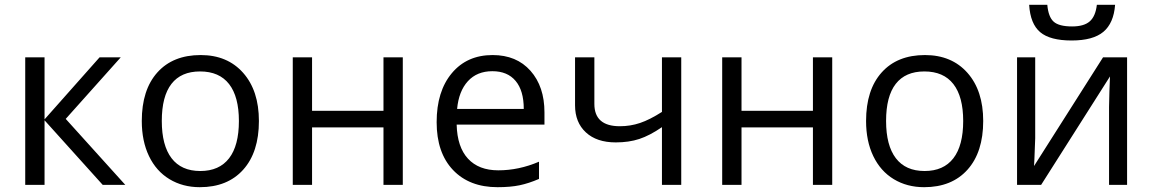

<svg xmlns="http://www.w3.org/2000/svg" viewBox="-20 -776 4837 806"><path d="M397.9 -535.2H486.8L255.9 -276.9L505.9 0H411.1L167 -271V0H85.9V-535.2H167V-274.9Z M1066.9 -268.1Q1066.9 -137.2 1001 -63.7Q935.1 9.8 818.8 9.8Q747.1 9.8 691.4 -23.9Q635.7 -57.6 605.5 -120.6Q575.2 -183.6 575.2 -268.1Q575.2 -398.9 640.6 -471.9Q706.1 -544.9 822.3 -544.9Q934.6 -544.9 1000.7 -470.2Q1066.9 -395.5 1066.9 -268.1ZM659.2 -268.1Q659.2 -165.5 700.2 -111.8Q741.2 -58.1 820.8 -58.1Q900.4 -58.1 941.7 -111.6Q982.9 -165 982.9 -268.1Q982.9 -370.1 941.7 -423.1Q900.4 -476.1 819.8 -476.1Q740.2 -476.1 699.7 -423.8Q659.2 -371.6 659.2 -268.1Z M1290 -535.2V-311H1589.8V-535.2H1670.9V0H1589.8V-241.2H1290V0H1209V-535.2Z M2068.8 9.8Q1950.2 9.8 1881.6 -62.5Q1813 -134.8 1813 -263.2Q1813 -392.6 1876.7 -468.8Q1940.4 -544.9 2047.9 -544.9Q2148.4 -544.9 2207 -478.8Q2265.6 -412.6 2265.6 -304.2V-252.9H1897Q1899.4 -158.7 1944.6 -109.9Q1989.7 -61 2071.8 -61Q2158.2 -61 2242.7 -97.2V-24.9Q2199.7 -6.3 2161.4 1.7Q2123 9.8 2068.8 9.8ZM2046.9 -477.1Q1982.4 -477.1 1944.1 -435.1Q1905.8 -393.1 1898.9 -318.8H2178.7Q2178.7 -395.5 2144.5 -436.3Q2110.4 -477.1 2046.9 -477.1Z M2475.1 -535.2V-339.8Q2475.1 -246.1 2582 -246.1Q2626.5 -246.1 2667 -259.8Q2707.5 -273.4 2758.8 -306.2V-535.2H2839.8V0H2758.8V-242.2Q2707.5 -207 2663.8 -192.6Q2620.1 -178.2 2564.9 -178.2Q2484.9 -178.2 2439.5 -220.2Q2394 -262.2 2394 -334V-535.2Z M3092.8 -535.2V-311H3392.6V-535.2H3473.6V0H3392.6V-241.2H3092.8V0H3011.7V-535.2Z M4107.4 -268.1Q4107.4 -137.2 4041.5 -63.7Q3975.6 9.8 3859.4 9.8Q3787.6 9.8 3731.9 -23.9Q3676.3 -57.6 3646 -120.6Q3615.7 -183.6 3615.7 -268.1Q3615.7 -398.9 3681.2 -471.9Q3746.6 -544.9 3862.8 -544.9Q3975.1 -544.9 4041.3 -470.2Q4107.4 -395.5 4107.4 -268.1ZM3699.7 -268.1Q3699.7 -165.5 3740.7 -111.8Q3781.7 -58.1 3861.3 -58.1Q3940.9 -58.1 3982.2 -111.6Q4023.4 -165 4023.4 -268.1Q4023.4 -370.1 3982.2 -423.1Q3940.9 -476.1 3860.4 -476.1Q3780.8 -476.1 3740.2 -423.8Q3699.7 -371.6 3699.7 -268.1Z M4325.7 -535.2V-195.8L4322.3 -106.9L4320.8 -79.1L4610.4 -535.2H4711.4V0H4635.7V-327.1L4637.2 -391.6L4639.6 -455.1L4350.6 0H4249.5V-535.2ZM4478.5 -606Q4388.2 -606 4346.7 -640.9Q4305.2 -675.8 4300.3 -755.9H4376.5Q4380.9 -705.1 4403.1 -685.1Q4425.3 -665 4480.5 -665Q4530.8 -665 4554.9 -686.5Q4579.1 -708 4584.5 -755.9H4661.1Q4655.3 -678.7 4611.8 -642.3Q4568.4 -606 4478.5 -606Z"/></svg>

Font: HunimalSansv1.5
Style: Regular
Weight: 400
Foundry: Ascender Corporation
Version: Version 1.10